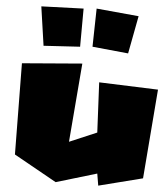

<svg xmlns="http://www.w3.org/2000/svg" viewBox="-20 -598 517 604"><path d="M271 -451 284 -571 416 -547 383 -430ZM110 -578 117 -454 232 -451 243 -571ZM49 -399 27 -112 155 -25 286 -52 289 -14 430 -37 477 -316 292 -339 286 -181 197 -152 239 -398Z"/></svg>

Font: Super Mario
Style: Regular
Weight: 400
Version: Version 1.0